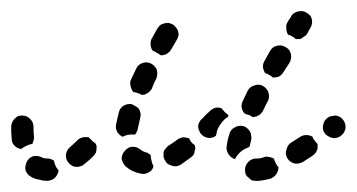

<svg xmlns="http://www.w3.org/2000/svg" viewBox="-40 -304 639 344"><path d="M445 16Q452 13 455 8Q459 2 459 -5Q457 -6 456 -8Q453 -13 451 -19Q451 -20 450 -20Q449 -21 448 -21Q444 -23 440 -23Q436 -24 432 -22Q426 -20 422 -20Q420 -20 419 -20Q411 -20 405 -14Q399 -8 399 0Q399 4 400 8Q402 12 405 14Q408 17 411 19Q415 20 419 20Q421 20 424 20Q434 19 445 16ZM44 20Q52 20 58 15Q64 9 65 1Q60 -4 58 -11Q57 -14 57 -16Q54 -18 51 -19Q49 -20 46 -20Q38 -20 35 -22Q27 -26 19 -24Q11 -21 8 -14Q4 -6 6 2Q9 9 16 13Q23 17 31 18Q37 20 44 20ZM185 -6Q179 -12 178 -20Q178 -28 184 -34Q186 -37 190 -39Q193 -41 197 -41Q201 -41 205 -40Q209 -38 212 -36Q215 -33 221 -31Q224 -31 226 -29Q228 -28 230 -26Q230 -22 231 -18Q232 -12 235 -6Q233 2 226 5Q219 9 212 7Q196 4 185 -6ZM132 -31Q133 -35 133 -39Q133 -41 133 -43Q132 -45 131 -47Q129 -49 127 -50Q123 -54 119 -58Q114 -59 109 -58Q103 -57 99 -53Q92 -46 85 -40Q79 -35 78 -26Q78 -18 83 -12Q86 -9 89 -7Q93 -5 97 -5Q101 -5 104 -6Q108 -7 111 -10Q119 -16 127 -24Q130 -27 132 -31ZM307 -27Q309 -31 309 -35Q310 -37 310 -39Q309 -42 309 -44Q306 -46 304 -48Q301 -51 299 -56Q293 -58 288 -58Q282 -57 278 -54Q270 -48 262 -43Q259 -41 257 -38Q254 -35 253 -31Q253 -27 253 -23Q254 -19 256 -16Q258 -12 261 -10Q265 -8 268 -7Q272 -6 276 -6Q280 -7 284 -9Q292 -15 302 -22Q305 -24 307 -27ZM526 -31Q528 -34 529 -38Q529 -40 529 -42Q529 -44 529 -46Q526 -49 524 -52Q521 -55 520 -59Q515 -62 509 -62Q503 -62 498 -59Q489 -53 481 -48Q478 -46 476 -43Q474 -39 473 -35Q472 -32 472 -28Q473 -24 475 -20Q480 -13 488 -11Q496 -10 503 -14Q511 -19 520 -25Q524 -28 526 -31ZM371 -64Q373 -72 381 -76Q388 -80 396 -78Q400 -77 403 -74Q406 -72 408 -68Q410 -65 410 -61Q411 -57 410 -53Q408 -46 407 -41Q405 -40 403 -39Q395 -36 389 -30Q384 -25 381 -19Q374 -21 370 -27Q365 -34 366 -41Q367 -51 371 -64ZM-20 -77Q-20 -81 -18 -85Q-17 -88 -14 -91Q-11 -94 -8 -96Q-4 -97 0 -97Q8 -97 14 -91Q20 -85 20 -77Q20 -67 21 -58Q21 -55 20 -52Q19 -49 18 -46Q15 -46 13 -45Q4 -42 -2 -37Q-9 -38 -14 -43Q-19 -48 -19 -55Q-20 -65 -20 -77ZM579 -74Q580 -82 575 -89Q573 -92 570 -94Q566 -96 562 -97Q558 -97 555 -96Q551 -96 547 -93Q540 -88 539 -80Q537 -72 542 -65Q544 -62 548 -60Q551 -58 555 -57Q559 -56 563 -57Q567 -58 570 -60L571 -61Q577 -65 579 -74ZM357 -84Q362 -91 369 -95Q369 -96 369 -97Q369 -98 368 -99Q365 -101 363 -103Q360 -106 357 -110Q351 -112 346 -111Q340 -109 336 -105Q328 -98 322 -91Q319 -89 317 -85Q315 -81 315 -77Q315 -73 317 -70Q318 -66 321 -63Q326 -58 333 -57Q341 -56 347 -61Q348 -65 349 -70Q352 -78 357 -84ZM168 -73Q167 -77 168 -81Q170 -91 173 -103Q175 -111 182 -115Q190 -119 197 -117Q201 -115 204 -113Q208 -111 210 -107Q211 -104 212 -100Q212 -96 211 -92Q209 -82 207 -74Q207 -71 205 -68Q204 -65 202 -63Q199 -63 196 -63Q187 -63 180 -59Q177 -60 175 -62Q173 -64 171 -66Q169 -69 168 -73ZM413 -94Q415 -94 416 -95Q418 -95 419 -95Q423 -97 426 -99Q429 -102 431 -105Q435 -114 440 -123Q442 -127 442 -131Q442 -135 441 -138Q440 -142 437 -145Q435 -148 431 -150Q424 -154 416 -151Q408 -149 404 -142Q399 -132 395 -123Q392 -117 393 -111Q394 -105 399 -100Q400 -100 402 -99Q408 -98 413 -94ZM214 -134Q220 -134 224 -137Q229 -140 232 -145Q235 -154 240 -163Q243 -171 241 -179Q238 -186 231 -190Q223 -194 215 -191Q207 -188 204 -181Q199 -171 195 -162Q192 -156 194 -150Q195 -144 199 -139Q202 -139 204 -138Q209 -137 214 -134ZM449 -165Q455 -165 460 -167Q465 -170 468 -175L479 -192Q483 -200 481 -208Q479 -216 471 -220Q464 -224 456 -222Q448 -220 444 -213L434 -195Q431 -190 431 -184Q432 -178 435 -173Q439 -172 442 -170Q446 -168 449 -165ZM232 -235 242 -253Q244 -256 247 -259Q250 -261 254 -262Q258 -263 262 -263Q266 -262 270 -260Q273 -258 275 -255Q278 -252 279 -248Q280 -244 280 -241Q279 -237 277 -233L267 -216Q265 -212 262 -210Q259 -207 255 -206Q253 -206 252 -205Q250 -205 248 -205Q244 -208 240 -210Q237 -212 234 -213Q230 -217 230 -224Q229 -230 232 -235ZM477 -267Q477 -269 479 -270L483 -277Q488 -283 497 -284Q505 -285 511 -280Q518 -276 519 -268Q520 -260 516 -254L510 -243Q508 -240 504 -238Q501 -235 497 -234Q495 -234 493 -234Q492 -234 490 -234Q487 -237 483 -239Q480 -241 476 -242Q473 -247 473 -253Q472 -259 475 -264Q476 -266 477 -267Z"/></svg>

Font: FRB American Cursive Dashed
Style: Bold Italic
Weight: 700
Italic angle: -25°
Version: Version 2.0;Modular Font Editor K font №1